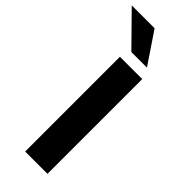

<svg xmlns="http://www.w3.org/2000/svg" viewBox="-354 -975 1010 1010"><g transform="rotate(45 151.0 -470.0)"><path d="M94 0V-705H260V0ZM119 -765 -53 -940H117L235 -765Z"/></g></svg>

Font: Nunito Sans 6pt ExtraBold
Style: Regular
Weight: 800
Version: Version 3.101;gftools[0.9.27]